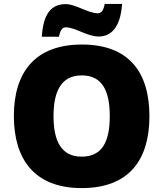

<svg xmlns="http://www.w3.org/2000/svg" viewBox="-20 -953 837 983"><path d="M194 -765H282C290 -808 305 -813 317 -813C366 -813 426 -766 485 -766C549 -766 597 -813 605 -933H516C509 -891 493 -885 481 -885C431 -885 367 -932 317 -932C245 -932 202 -887 194 -765ZM745 -358C745 -580 643 -725 399 -725C158 -725 51 -581 51 -359C51 -136 158 10 398 10C643 10 745 -137 745 -358ZM254 -358C254 -487 294 -567 399 -567C504 -567 542 -487 542 -358C542 -229 504 -151 398 -151C295 -151 254 -229 254 -358Z"/></svg>

Font: Noto Sans Bengali Black
Style: Regular
Weight: 900
Designer: Jelle Bosma - Monotype Design Team
Foundry: Monotype Imaging Inc.
Version: Version 2.003